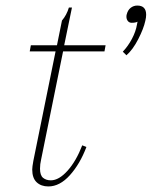

<svg xmlns="http://www.w3.org/2000/svg" viewBox="-20 -661 546 691"><path d="M506 -608Q506 -598 503 -586Q497 -558 477.5 -520Q458 -482 435 -462L422 -475Q441 -495 455 -521.5Q469 -548 473 -573L475 -583Q468 -579 454 -579Q445 -579 440 -585.5Q435 -592 435 -601Q435 -606 436 -609Q440 -625 450.5 -633Q461 -641 474 -641Q506 -641 506 -608ZM211 -498H360L356 -476H207L128 -87Q124 -70 124 -54Q124 -30 135 -21Q146 -12 163 -12Q192 -12 223 -46.5Q254 -81 276 -138L291 -132Q268 -71 231.5 -30.5Q195 10 154 10Q128 10 112 -5Q96 -20 96 -51Q96 -60 100 -82L180 -476H87L91 -498H185L203 -587Q220 -607 228 -634H239Z"/></svg>

Font: Trirong Thin
Style: Italic
Weight: 250
Italic angle: -12°
Designer: Katatrad Team
Foundry: CadsonDemak
Version: Version 1.001